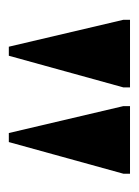

<svg xmlns="http://www.w3.org/2000/svg" viewBox="42 -797 322 446"><g transform="rotate(90 203.0 -574.0)"><path d="M88.5 -433.5 26 -699.5V-715H183V-699.5L109.5 -433.5ZM289 -433.5 226.5 -699.5V-715H383.5V-699.5L310 -433.5Z"/></g></svg>

Font: Newsreader 72pt
Style: Bold
Weight: 700
Designer: Hugues Gentile
Foundry: Production Type
Version: Version 1.003; ttfautohint (v1.8.3)